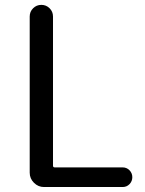

<svg xmlns="http://www.w3.org/2000/svg" viewBox="-20 -753 582 773"><path d="M157.2 0Q133.8 0 116.7 -17.1Q99.6 -34.2 99.6 -57.6V-686.5Q99.6 -706.1 113.3 -719.7Q127 -733.4 146.5 -733.4Q166 -733.4 179.7 -719.7Q193.4 -706.1 193.4 -686.5V-85.9Q193.4 -79.1 200.2 -79.1H473.6Q490.2 -79.1 501.5 -67.4Q512.7 -55.7 512.7 -39.6Q512.7 -23.4 501.5 -11.7Q490.2 0 473.6 0Z"/></svg>

Font: Gen Jyuu Gothic P Regular
Style: Regular
Weight: 400
Designer: [Source Han Sans]
Ryoko NISHIZUKA  (kana & ideographs); Paul D. Hunt (Latin, Greek & Cyrillic); Wenlong ZHANG  (bopomofo
Version: Version 1.002.20150607